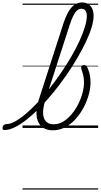

<svg xmlns="http://www.w3.org/2000/svg" viewBox="-183 -1039 817 1559"><path d="M-147 17Q-158 17 -161 9.5Q-164 2 -162 -7Q-160 -16 -152.5 -23.5Q-145 -31 -134 -31Q-101 -31 -60 -53.5Q-19 -76 27.5 -115.5Q74 -155 123 -207.5Q172 -260 220 -321.5Q268 -383 313 -448.5Q358 -514 396 -579.5Q434 -645 462 -706Q490 -767 506 -819.5Q522 -872 522 -910Q522 -921 530.5 -926.5Q539 -932 549.5 -932Q560 -932 568.5 -926.5Q577 -921 577 -910Q577 -869 560 -814Q543 -759 512.5 -695Q482 -631 441 -561.5Q400 -492 352 -423Q304 -354 251 -289Q198 -224 144.5 -169Q91 -114 38.5 -72Q-14 -30 -61 -6.5Q-108 17 -147 17ZM245 19Q202 19 172 1Q142 -17 127 -50Q112 -83 113 -128.5Q114 -174 132 -229L332 -849Q361 -938 397.5 -978.5Q434 -1019 484 -1019Q513 -1019 534 -1005.5Q555 -992 566 -968Q577 -944 577 -910Q577 -897 568.5 -891Q560 -885 549.5 -885Q539 -885 530.5 -891Q522 -897 522 -910Q522 -929 517 -941.5Q512 -954 502 -961Q492 -968 477 -968Q459 -968 443.5 -954.5Q428 -941 413 -912.5Q398 -884 383 -837L187 -231Q173 -190 168.5 -153.5Q164 -117 171 -89.5Q178 -62 198 -46Q218 -30 253 -30Q295 -30 331.5 -52.5Q368 -75 399 -112Q430 -149 452.5 -194Q475 -239 487 -285Q499 -331 499 -371Q499 -403 492.5 -429Q486 -455 478 -477Q475 -488 476.5 -495.5Q478 -503 484 -507Q490 -511 499 -511Q510 -511 517.5 -504Q525 -497 530 -482Q537 -467 542 -448Q547 -429 549.5 -409.5Q552 -390 552 -369Q552 -324 538 -272Q524 -220 497.5 -169Q471 -118 433.5 -75.5Q396 -33 348.5 -7Q301 19 245 19ZM0 490H614V500H0ZM0 -20H614V0H0ZM0 -505H614V-500H0ZM0 -1010H614V-1000H0Z"/></svg>

Font: Playwrite BE VLG Guides
Style: Regular
Weight: 400
Designer: Veronika Burian, José Scaglione
Foundry: TypeTogether
Version: Version 1.003